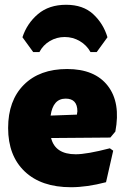

<svg xmlns="http://www.w3.org/2000/svg" viewBox="-20 -772 525 804"><path d="M119 -554 74 -616Q93 -674 139 -713Q185 -752 257 -752Q328 -752 370.5 -712.5Q413 -673 430 -616L385 -554H359Q343 -583 314 -600Q285 -617 251 -617Q217 -617 188.5 -600Q160 -583 145 -554ZM277 12Q153 12 83.5 -54Q14 -120 14 -236Q14 -351 80 -417Q146 -483 261 -483Q377 -483 431.5 -412.5Q486 -342 463 -221L442 -196L194 -194Q211 -126 297 -126Q344 -126 440 -151L454 -141L424 -9Q344 12 277 12ZM255 -359Q202 -359 192 -288L302 -292L304 -306Q304 -359 255 -359Z"/></svg>

Font: Alegreya Sans SC Black
Style: Regular
Weight: 900
Designer: Juan Pablo del Peral
Foundry: Huerta Tipografica
Version: Version 2.007